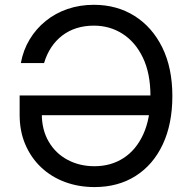

<svg xmlns="http://www.w3.org/2000/svg" viewBox="-20 -757 784 787"><path d="M367.2 9.8Q302.2 9.8 246.3 -11Q190.4 -31.7 148.9 -70.8Q107.4 -109.9 84 -164.3Q60.5 -218.8 60.5 -286.1V-365.7H632.8V-284.7H123L151.4 -289.6Q151.4 -224.6 179.7 -176.3Q208 -127.9 257.1 -101.8Q306.2 -75.7 367.2 -75.7Q434.6 -75.7 486.3 -109.1Q538.1 -142.6 567.4 -206.8Q596.7 -271 596.7 -363.3Q596.7 -456.1 565.9 -520.3Q535.2 -584.5 482.7 -618.2Q430.2 -651.9 364.7 -651.9Q326.7 -651.9 293.9 -641.6Q261.2 -631.3 235.1 -611.3Q209 -591.3 190.2 -563Q171.4 -534.7 160.6 -498.5H65.4Q75.2 -551.8 101.6 -595.5Q127.9 -639.2 167.5 -671.1Q207 -703.1 257.1 -720.2Q307.1 -737.3 364.7 -737.3Q459 -737.3 531.5 -691.7Q604 -646 645.3 -562.3Q686.5 -478.5 686.5 -363.3Q686.5 -249 647.2 -165.3Q607.9 -81.5 536.1 -35.9Q464.4 9.8 367.2 9.8Z"/></svg>

Font: Inter 16pt
Style: Regular
Weight: 400
Version: Version 4.001;git-66647c0bb